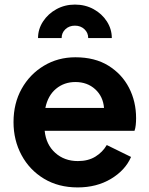

<svg xmlns="http://www.w3.org/2000/svg" viewBox="-20 -806 652 838"><path d="M319 12Q402 12 464.5 -25.5Q527 -63 552 -121L446 -173Q428 -142 396.5 -122.5Q365 -103 320 -103Q261 -103 221 -139Q181 -175 175 -235H567Q571 -246 572.5 -260.5Q574 -275 574 -290Q574 -363 543 -423Q512 -483 453 -519.5Q394 -556 309 -556Q233 -556 171.5 -519Q110 -482 74.5 -418.5Q39 -355 39 -273Q39 -194 74 -129Q109 -64 172 -26Q235 12 319 12ZM309 -448Q361 -448 395.5 -416.5Q430 -385 434 -335H178Q189 -389 224.5 -418.5Q260 -448 309 -448ZM146 -640H249Q249 -663 265.5 -678.5Q282 -694 307 -694Q332 -694 348.5 -678.5Q365 -663 365 -640H468Q468 -679 446.5 -712.5Q425 -746 388.5 -766Q352 -786 307 -786Q263 -786 226.5 -766Q190 -746 168 -712.5Q146 -679 146 -640Z"/></svg>

Font: Plus Jakarta Sans
Style: Bold
Weight: 700
Designer: Gumpita Rahayu
Foundry: Tokotype
Version: Version 2.004; ttfautohint (v1.8.3)